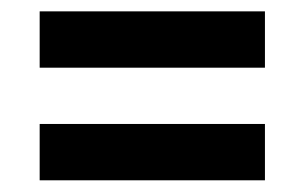

<svg xmlns="http://www.w3.org/2000/svg" viewBox="-20 -508 528 333"><path d="M439.5 -488.3V-390.6H48.8V-488.3ZM439.5 -293V-195.3H48.8V-293Z"/></svg>

Font: BabelStone Runic Beagnoth
Style: Regular
Weight: 400
Designer: Andrew West
Foundry: BabelStone
Version: Version 7.004;November 9, 2023